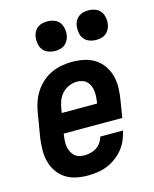

<svg xmlns="http://www.w3.org/2000/svg" viewBox="-113 -818 726 903"><g transform="rotate(-15 250.0 -367.0)"><path d="M203 8Q173 8 145 2Q117 -4 94 -19Q71 -34 55.5 -57Q40 -80 33 -107Q26 -134 26.5 -163.5Q27 -193 31 -222L51 -342Q55 -367 64 -392Q73 -417 87.5 -439Q102 -461 122.5 -479Q143 -497 167.5 -508Q192 -519 217 -523.5Q242 -528 267 -528Q297 -528 325.5 -522Q354 -516 377 -501.5Q400 -487 416.5 -464Q433 -441 440.5 -413.5Q448 -386 447.5 -356.5Q447 -327 442 -298L428 -212H143L142 -207Q140 -193 139 -179Q138 -165 140 -151.5Q142 -138 147.5 -126Q153 -114 162 -105Q171 -96 184 -92Q197 -88 211 -88Q226 -88 241 -91.5Q256 -95 269.5 -103.5Q283 -112 292.5 -126Q302 -140 305 -154H416Q411 -131 401.5 -108.5Q392 -86 376 -66.5Q360 -47 339.5 -32Q319 -17 296.5 -8Q274 1 250 4.5Q226 8 203 8ZM159 -308H331L332 -313Q334 -327 335 -340.5Q336 -354 334.5 -367.5Q333 -381 328 -393Q323 -405 314.5 -414Q306 -423 293 -427.5Q280 -432 267 -432Q247 -432 227.5 -424Q208 -416 193.5 -400.5Q179 -385 172 -365.5Q165 -346 162 -327ZM405 -598Q388 -598 372 -604Q356 -610 346 -623Q336 -636 333.5 -653Q331 -670 333 -687Q335 -699 341.5 -710.5Q348 -722 358.5 -729.5Q369 -737 381 -739.5Q393 -742 405 -742Q422 -742 438 -736Q454 -730 463.5 -717Q473 -704 476 -687Q479 -670 476 -653Q474 -641 467.5 -629.5Q461 -618 451 -610.5Q441 -603 429 -600.5Q417 -598 405 -598ZM205 -598Q188 -598 172 -604Q156 -610 146 -623Q136 -636 133.5 -653Q131 -670 133 -687Q135 -699 141.5 -710.5Q148 -722 158.5 -729.5Q169 -737 181 -739.5Q193 -742 205 -742Q222 -742 238 -736Q254 -730 263.5 -717Q273 -704 276 -687Q279 -670 276 -653Q274 -641 267.5 -629.5Q261 -618 251 -610.5Q241 -603 229 -600.5Q217 -598 205 -598Z"/></g></svg>

Font: Iosevka Oblique
Style: Bold
Weight: 700
Italic angle: -9°
Monospace: yes
Designer: Belleve Invis
Foundry: Belleve Invis
Version: Version 32.5.0; ttfautohint (v1.8.4)